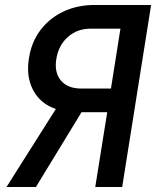

<svg xmlns="http://www.w3.org/2000/svg" viewBox="-20 -750 640 770"><path d="M6 0 204 -313Q143 -333 113.5 -387.5Q84 -442 96 -516Q106 -581 142 -629Q178 -677 234 -703.5Q290 -730 359 -730H586L470 0H362L410 -300H307L124 0ZM305 -395H425L463 -635H343Q290 -635 252.5 -602Q215 -569 206 -514Q197 -460 224 -427.5Q251 -395 305 -395Z"/></svg>

Font: NKDuy Mono SemiBold
Style: Italic
Weight: 600
Italic angle: -9°
Monospace: yes
Designer: NKDuy
Foundry: NKDuy
Version: Version 2.251; ttfautohint (v1.8.4.7-5d5b)